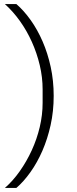

<svg xmlns="http://www.w3.org/2000/svg" viewBox="-20 -780 374 937"><path d="M242 -312Q242 -237 227 -169.5Q212 -102 187 -44.5Q162 13 129 59.5Q96 106 60 137H4Q43 103 76.5 55.5Q110 8 135 -46.5Q160 -101 174 -160Q188 -219 188 -278V-344Q188 -403 174 -462Q160 -521 135.5 -575.5Q111 -630 77.5 -677Q44 -724 4 -760H60Q97 -728 130 -681.5Q163 -635 188 -577.5Q213 -520 227.5 -453Q242 -386 242 -312Z"/></svg>

Font: IBM Plex Thai Light
Style: Regular
Weight: 300
Designer: Mike Abbink, Paul van der Laan, Pieter van Rosmalen, Ben Mitchell, Mark Frömberg
Foundry: Bold Monday
Version: Version 1.0